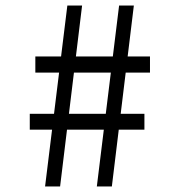

<svg xmlns="http://www.w3.org/2000/svg" viewBox="-20 -670 640 690"><path d="M328 0 408 -650H461L382 0ZM142 0 222 -650H275L196 0ZM107 -409V-467H519V-409ZM87 -204V-261H499V-204Z"/></svg>

Font: Source Code Pro
Style: Regular
Weight: 400
Monospace: yes
Designer: Paul D. Hunt, Teo Tuominen
Foundry: Adobe Systems Incorporated
Version: Version 1.018;hotconv 1.0.116;makeotfexe 2.5.65601